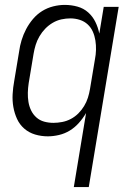

<svg xmlns="http://www.w3.org/2000/svg" viewBox="-20 -548 540 783"><path d="M281 215 331 -87Q318 -65 301.5 -46.5Q285 -28 264.5 -15.5Q244 -3 220.5 2.5Q197 8 175 8Q148 8 123 0.5Q98 -7 79 -23.5Q60 -40 49.5 -63Q39 -86 34.5 -111.5Q30 -137 31.5 -164Q33 -191 38 -218L58 -338Q61 -361 68 -384Q75 -407 86.5 -429Q98 -451 114.5 -470.5Q131 -490 152 -503Q173 -516 197 -522Q221 -528 244 -528Q271 -528 296 -521Q321 -514 339.5 -497.5Q358 -481 369 -458.5Q380 -436 385 -411L403 -520H464L342 215ZM198 -47Q215 -47 233.5 -50.5Q252 -54 269 -63Q286 -72 299.5 -85.5Q313 -99 323 -115.5Q333 -132 338.5 -149.5Q344 -167 347 -185L367 -305Q371 -325 371.5 -344.5Q372 -364 369 -383Q366 -402 358.5 -419Q351 -436 337.5 -448.5Q324 -461 305.5 -467Q287 -473 267 -473Q249 -473 230.5 -469Q212 -465 195 -455Q178 -445 164.5 -431Q151 -417 141 -400Q131 -383 125.5 -365Q120 -347 117 -329L97 -209Q94 -189 93.5 -170Q93 -151 96 -132.5Q99 -114 107 -97.5Q115 -81 128.5 -69Q142 -57 160 -52Q178 -47 198 -47Z"/></svg>

Font: Iosevka Term Curly Light
Style: Italic
Weight: 300
Italic angle: -9°
Designer: Belleve Invis
Foundry: Belleve Invis
Version: Version 32.3.0